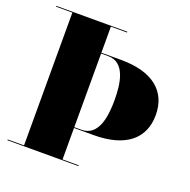

<svg xmlns="http://www.w3.org/2000/svg" viewBox="-132 -879 998 1007"><g transform="rotate(20 367.0 -375.0)"><path d="M14 -4.5V0H410V-4.5H320V-180H430C610 -180 700 -260 700 -390C700 -520 610 -600 430 -600H320V-745.5H410V-750H14V-745.5H105V-4.5ZM360 -595.5C456 -595.5 470 -479 470 -390C470 -301 456 -184.5 360 -184.5H320V-595.5Z"/></g></svg>

Font: Bodoni* 36pt Fatface
Style: Regular
Weight: 900
Version: Version 2.3